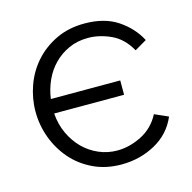

<svg xmlns="http://www.w3.org/2000/svg" viewBox="-85 -616 711 711"><g transform="rotate(-15 270.5 -261.0)"><path d="M297 9Q237 9 189 -14Q141 -37 108 -75Q75 -113 57 -161.5Q39 -210 39 -262Q39 -313 56.5 -361.5Q74 -410 107.5 -447.5Q141 -485 189 -508Q237 -531 298 -531Q375 -531 425.5 -497Q476 -463 502 -413L456 -386Q428 -436 384 -456Q340 -476 297 -476Q256 -476 223 -461Q190 -446 165.5 -421Q141 -396 126 -363Q111 -330 106 -293H372V-238H104Q107 -196 123.5 -160.5Q140 -125 165.5 -99.5Q191 -74 224.5 -59.5Q258 -45 295 -45Q342 -45 388.5 -68.5Q435 -92 460 -140L512 -117Q486 -56 427 -23.5Q368 9 297 9Z"/></g></svg>

Font: IngvarSans
Style: Regular
Weight: 400
Version: Version 1.000